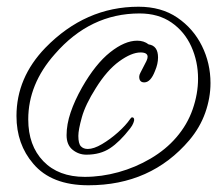

<svg xmlns="http://www.w3.org/2000/svg" viewBox="-20 -496 646 571"><path d="M243 55Q133 55 79 -9Q29 -67 29 -151Q29 -265 115 -354Q234 -476 392 -476Q460 -476 507.5 -443.5Q555 -411 580.5 -359.5Q606 -308 606 -249Q606 -205 590.5 -161Q575 -117 543 -79Q429 55 243 55ZM232 30Q282 30 332.5 16Q383 2 428 -24.5Q473 -51 504 -87Q537 -125 553 -171Q569 -217 569 -262Q569 -313 549 -357.5Q529 -402 490 -429Q451 -456 395 -456Q248 -456 143 -335Q64 -246 64 -141Q64 -63 109 -16.5Q154 30 232 30ZM237 -36Q214 -36 196 -50.5Q178 -65 178 -94Q178 -126 190 -161.5Q202 -197 224 -236Q264 -306 307.5 -340.5Q351 -375 388 -375Q408 -375 422 -364Q450 -360 450 -325Q450 -306 441 -285Q428 -251 409 -251Q394 -251 394 -268Q394 -273 397.5 -279.5Q401 -286 406 -296Q412 -307 415.5 -314.5Q419 -322 419 -327Q419 -340 398 -340Q371 -340 334.5 -313.5Q298 -287 265 -234Q234 -185 223.5 -147.5Q213 -110 213 -92Q213 -69 220.5 -61Q228 -53 241 -53Q259 -53 283.5 -67.5Q308 -82 331 -102.5Q354 -123 367 -142Q370 -147 373 -147Q379 -147 379 -139Q379 -137 376.5 -130Q374 -123 367 -114Q336 -74 307 -55Q278 -36 237 -36Z"/></svg>

Font: Petemoss
Style: Regular
Weight: 400
Designer: Robert E. Leuschke
Foundry: Robert E. Leuschke
Version: Version 1.010; ttfautohint (v1.8.3)